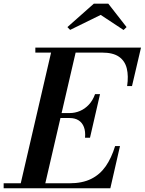

<svg xmlns="http://www.w3.org/2000/svg" viewBox="-66 -1004 772 1024"><path d="M38.5 0 212.5 -750H343.5L169.5 0ZM-46.5 0V-26.5H304.5Q373 -26.5 420 -49.8Q467 -73 497.8 -117.2Q528.5 -161.5 548 -225H574L522.5 0ZM387.5 -269.5Q390.5 -303 381.5 -326.5Q372.5 -350 353.2 -362.2Q334 -374.5 305.5 -374.5H237.5V-401H305.5Q334 -401 360.5 -412.2Q387 -423.5 408 -446Q429 -468.5 441 -502H467.5L414 -269.5ZM612 -545Q620 -598.5 610.2 -638.8Q600.5 -679 568.8 -701.2Q537 -723.5 478.5 -723.5H122.5V-750H686L638 -545ZM308 -844.5 293.5 -859.5 434.5 -984.5H511.5L609 -859.5L593 -844L471 -924.5Z"/></svg>

Font: Bodoni Moda 9pt SemiBold
Style: Italic
Weight: 600
Italic angle: -13°
Designer: Owen Earl
Foundry: indestructible type
Version: Version 2.004